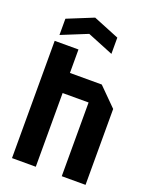

<svg xmlns="http://www.w3.org/2000/svg" viewBox="-164 -989 854 1077"><g transform="rotate(20 263.5 -450.0)"><path d="M44 0V-700H186V-560H376L483 -453V0H341V-440H186V0ZM58 -740V-837L213 -900L368 -837V-740L213 -803Z"/></g></svg>

Font: Tektur SemiCondensed SemiBold
Style: Regular
Weight: 600
Width: 4
Designer: Adam Jagosz
Foundry: Adam Jagosz
Version: Version 1.005;gftools[0.9.30]